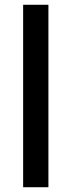

<svg xmlns="http://www.w3.org/2000/svg" viewBox="-20 -785 300 805"><path d="M77 -765H183V0H77Z"/></svg>

Font: Application Medium
Style: Regular
Weight: 500
Designer: Wei Huang
Foundry: Wei Huang
Version: Version 0.012